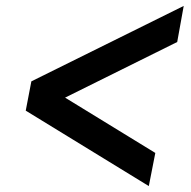

<svg xmlns="http://www.w3.org/2000/svg" viewBox="-20 -615 645 649"><path d="M483 14 505 -98 200 -285 579 -473 601 -595 86 -340 67 -241Z"/></svg>

Font: Uncut Sans Semibold Italic
Style: Regular
Weight: 600
Italic angle: -11°
Designer: Kasper Nordkvist
Foundry: UNCUT.wtf
Version: Version 1.304;Glyphs 3.2 (3246)